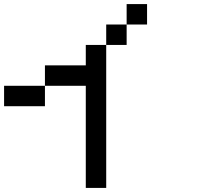

<svg xmlns="http://www.w3.org/2000/svg" viewBox="-20 -920 1040 940"><path d="M0 -400V-500H200V-400ZM200 -500V-600H400V-700H500V0H400V-500ZM500 -700V-800H600V-700ZM600 -800V-900H700V-800Z"/></svg>

Font: Galmuri9 Regular
Style: Regular
Weight: 400
Designer: Lee Minseo (quiple)
Version: Version 2.399;hotconv 1.1.1;makeotfexe 2.6.0 DEVELOPMENT